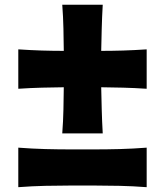

<svg xmlns="http://www.w3.org/2000/svg" viewBox="-20 -777 690 804"><path d="M240.7 -218.3Q244.6 -270.5 245.6 -318.1Q246.6 -365.7 247.1 -411.6Q202.1 -411.1 155 -409.9Q107.9 -408.7 56.6 -405.3V-570.3Q107.9 -566.9 155 -565.4Q202.1 -564 247.1 -564Q246.6 -610.4 245.6 -657.7Q244.6 -705.1 240.7 -757.3H410.2Q407.2 -705.1 406 -657.7Q404.8 -610.4 403.8 -564Q448.7 -564 495.8 -565.4Q543 -566.9 594.2 -570.3V-405.3Q543 -408.7 495.8 -409.9Q448.7 -411.1 403.8 -411.6Q404.8 -365.7 406 -318.1Q407.2 -270.5 410.2 -218.3ZM56.6 6.8V-158.7Q114.7 -154.3 169.2 -152.8Q223.6 -151.4 271.5 -151.4H379.4Q427.2 -151.4 481.7 -152.8Q536.1 -154.3 594.2 -158.7V6.8Q536.1 2.4 481.7 1.2Q427.2 0 379.4 0H271.5Q223.6 0 169.2 1.2Q114.7 2.4 56.6 6.8Z"/></svg>

Font: Pinar-DS1-FD Bold
Style: Regular
Weight: 700
Designer: Amin Abedi
Version: Version 2.000